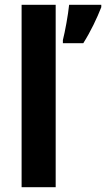

<svg xmlns="http://www.w3.org/2000/svg" viewBox="-20 -780 442 800"><path d="M212 0V-760H70V0ZM402 -750V-760H268C264 -719 251 -648 242 -613V-600H327C358 -649 384 -704 402 -750Z"/></svg>

Font: Noto Sans Myanmar SemiCondensed
Style: Bold
Weight: 700
Width: 4
Designer: Monotype Design Team
Foundry: Monotype Imaging Inc.
Version: Version 2.107